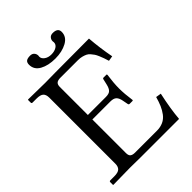

<svg xmlns="http://www.w3.org/2000/svg" viewBox="-230 -917 1030 1030"><g transform="rotate(-45 285.0 -402.0)"><path d="M398.4 -775.4Q398.4 -738.3 361.6 -718Q324.7 -697.8 272.9 -697.8Q219.7 -697.8 184.6 -717.3Q149.4 -736.8 149.4 -774.4Q149.4 -791 158.4 -798.1Q167.5 -805.2 188 -805.2Q203.1 -805.2 211.4 -795.9Q219.7 -786.6 219.7 -773.9Q219.7 -772.9 219.2 -769.8Q218.8 -766.6 218.8 -766.1Q218.8 -751 234.4 -739.7Q250 -728.5 273.9 -728.5Q297.4 -728.5 313.2 -738.5Q329.1 -748.5 329.1 -765.1Q329.1 -765.6 328.6 -769.5Q328.1 -773.4 328.1 -774.4Q328.1 -786.6 336.2 -795.9Q344.2 -805.2 359.9 -805.2Q398.4 -805.2 398.4 -775.4ZM353 -606.4H218.3Q199.7 -606.4 190.9 -598.9Q182.1 -591.3 182.1 -573.7V-360.8H318.8Q343.3 -360.8 353.5 -371.3Q363.8 -381.8 369.1 -405.3L376 -435.1Q377 -443.4 383.3 -443.4H405.3Q408.7 -443.4 408.7 -439Q400.9 -381.8 400.9 -343.8Q400.9 -302.7 408.7 -248L406.2 -244.6H383.3Q376 -244.6 375 -252L369.1 -282.7Q364.7 -305.7 353.8 -316.2Q342.8 -326.7 318.8 -326.7H182.1V-71.8Q182.1 -53.2 191.2 -46.1Q200.2 -39.1 218.3 -39.1H383.8Q411.1 -39.1 432.4 -48.8Q453.6 -58.6 468 -77.9Q482.4 -97.2 491.7 -118.7Q501 -140.1 509.3 -169.9L539.6 -165Q518.6 -68.4 513.2 0H219.2L141.6 -1L13.7 1L12.2 -1V-21Q12.2 -27.8 20 -27.8H49.8Q78.6 -27.8 90.1 -38.8Q101.6 -49.8 101.6 -71.8V-572.8Q101.6 -596.7 89.8 -607.2Q78.1 -617.7 49.8 -617.7H20Q12.2 -617.7 12.2 -624.5V-644.5L14.2 -646.5L142.1 -644.5L219.7 -645.5L476.1 -646.5Q482.4 -566.9 497.1 -491.2L467.8 -486.3Q461.9 -504.9 458.5 -514.9Q455.1 -524.9 448.7 -539.8Q442.4 -554.7 437 -562.7Q431.6 -570.8 423.1 -580.6Q414.6 -590.3 404.8 -595Q395 -599.6 381.8 -603Q368.7 -606.4 353 -606.4Z"/></g></svg>

Font: Libertinage
Style: b
Weight: 400
Designer: OSP
Foundry: OSP
Version: Version 1.0; 2008; OFL relea